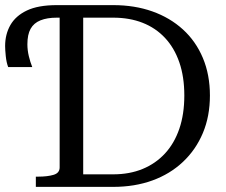

<svg xmlns="http://www.w3.org/2000/svg" viewBox="-31 -730 884 750"><path d="M191 -710H411Q495 -710 564 -685.5Q633 -661 683.5 -615Q734 -569 761.5 -503.5Q789 -438 789 -357Q789 -276 761.5 -210.5Q734 -145 683.5 -97.5Q633 -50 564 -25Q495 0 411 0H109V-40H119Q154 -40 178 -47Q202 -54 202 -76V-661H191Q153 -661 127 -650.5Q101 -640 88.5 -617.5Q76 -595 76 -557Q76 -534 81.5 -511Q87 -488 95 -468H1Q-6 -486 -8.5 -511Q-11 -536 -11 -550Q-11 -596 9.5 -632Q30 -668 74 -689Q118 -710 191 -710ZM411 -661H294V-49H411Q475 -49 526 -70Q577 -91 613.5 -130.5Q650 -170 669.5 -227Q689 -284 689 -357Q689 -430 669.5 -486.5Q650 -543 613.5 -582Q577 -621 526 -641Q475 -661 411 -661Z"/></svg>

Font: Roboto Serif 72pt
Style: Regular
Weight: 400
Designer: Greg Gazdowicz
Foundry: Commercial Type
Version: Version 1.008